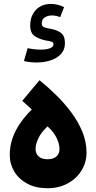

<svg xmlns="http://www.w3.org/2000/svg" viewBox="-20 -974 501 999"><path d="M227.5 -145.5Q196.3 -145.5 180.7 -160.4Q165 -175.3 165 -198.7Q165 -223.6 179.9 -255.1Q194.8 -286.6 227.5 -316.4Q260.7 -286.1 275.1 -255.1Q289.6 -224.1 289.6 -198.7Q289.6 -174.8 273.9 -160.2Q258.3 -145.5 227.5 -145.5ZM227.5 5.4Q286.1 5.4 332 -19.5Q377.9 -44.4 404.1 -86.7Q430.2 -128.9 430.2 -180.2Q430.2 -235.8 408.4 -288.6Q386.7 -341.3 350.6 -389.6Q314.5 -438 271.2 -480.2Q228 -522.5 185.5 -556.6L95.7 -449.2Q109.4 -437.5 122.1 -426Q134.8 -414.6 145.5 -404.3Q108.4 -367.7 82.8 -329.6Q57.1 -291.5 43.9 -251.2Q30.8 -210.9 30.8 -167.5Q30.8 -120.6 54.4 -81.3Q78.1 -42 122.1 -18.3Q166 5.4 227.5 5.4ZM171.9 -648.9Q209.5 -648.9 242.9 -659.7Q276.4 -670.4 297.1 -692.6Q317.9 -714.8 317.9 -749Q317.9 -788.6 296.1 -803.7Q274.4 -818.8 242.7 -824.2Q226.1 -826.7 211.7 -831.5Q197.3 -836.4 197.3 -851.6Q197.3 -874.5 213.4 -884Q229.5 -893.6 250.5 -893.6Q262.2 -893.6 272.9 -891.1Q283.7 -888.7 293 -884.8L313.5 -937Q296.4 -945.3 279.1 -949.5Q261.7 -953.6 245.1 -953.6Q196.3 -953.6 166.7 -922.4Q137.2 -891.1 137.2 -840.8Q137.2 -799.3 164.1 -783.7Q190.9 -768.1 222.2 -762.7Q239.3 -760.3 248.8 -756.6Q258.3 -752.9 258.3 -744.6Q258.3 -733.9 248.8 -727.5Q239.3 -721.2 223.9 -718.5Q208.5 -715.8 190.9 -715.8Q171.4 -715.8 153.3 -718.3Q135.3 -720.7 124 -723.6L104.5 -656.7Q121.1 -652.3 137.9 -650.6Q154.8 -648.9 171.9 -648.9Z"/></svg>

Font: Estedad-FD-VF Thin
Style: Regular
Weight: 100
Designer: Amin Abedi
Version: Version 5.0